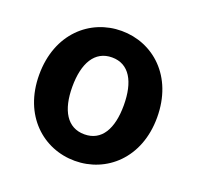

<svg xmlns="http://www.w3.org/2000/svg" viewBox="-107 -688 837 817"><g transform="rotate(20 311.0 -280.0)"><path d="M311 14C453 14 578 -94 578 -279C578 -466 453 -574 311 -574C169 -574 44 -466 44 -279C44 -94 169 14 311 14ZM311 -106C233 -106 194 -173 194 -279C194 -386 233 -454 311 -454C389 -454 427 -386 427 -279C427 -173 389 -106 311 -106Z"/></g></svg>

Font: Noto Sans T Chinese Bold
Style: Bold
Weight: 700
Designer: Ryoko NISHIZUKA (kana & ideographs); Paul D. Hunt (Latin, Greek & Cyrillic); Wenlong ZHANG (bopomofo); Sandoll Communica
Foundry: Adobe Systems Incorporated
Version: Version 1.000;PS 1;hotconv 1.0.78;makeotf.lib2.5.61930